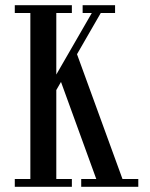

<svg xmlns="http://www.w3.org/2000/svg" viewBox="-20 -720 580 740"><path d="M276.8 -511.1 368.4 -670H423.5V-700H298.5V-670H333.9L197 -432.7V-670H257V-700H37V-670H97V-30H37V0H257V-30H197V-372.9L215.1 -404.2L351.1 -30H293V0H513V-30H452.1Z"/></svg>

Font: Picaflor 12 pt
Style: Regular
Weight: 400
Designer: Ariel Martín Pérez
Foundry: Tunera Type Foundry
Version: Version 1.000;hotconv 1.0.109;makeotfexe 2.5.65596